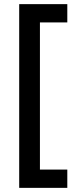

<svg xmlns="http://www.w3.org/2000/svg" viewBox="-20 -739 368 918"><path d="M71.8 159.2V-719.2H301.8V-631.8H170.9V71.8H301.8V159.2Z"/></svg>

Font: TASA Orbiter Deck Medium
Style: Regular
Weight: 500
Designer: Weizhong Zhang
Version: Version 1.000;Glyphs 3.1.2 (3151)